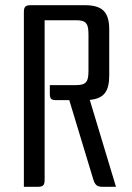

<svg xmlns="http://www.w3.org/2000/svg" viewBox="-20 -720 508 740"><path d="M172 -392V-361C172 -340 176 -334 197 -334H247L340 -27C347 -6 355 0 376 0H427L326 -335C380 -340 401 -367 401 -429V-605C401 -674 375 -700 306 -700H99C78 -700 72 -694 72 -673V0H125C146 0 152 -6 152 -27V-642H274C315 -642 321 -626 321 -585V-449C321 -408 315 -392 274 -392Z"/></svg>

Font: Rationale One
Style: Regular
Weight: 400
Designer: Cyreal (www.cyreal.org)
Foundry: Cyreal (www.cyreal.org)
Version: Version 1.001